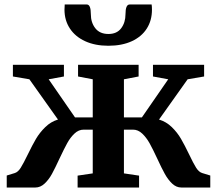

<svg xmlns="http://www.w3.org/2000/svg" viewBox="-20 -836 968 856"><path d="M917.5 -53.5V0H788.5Q766 0 747.5 -17.5Q729 -35 714.8 -60.8Q700.5 -86.5 681 -129Q661 -172 646.8 -197.5Q632.5 -223 614 -240.5Q595.5 -258 573 -258H532.5V-63L600 -53V0H326V-53L393.5 -63V-258H353Q330.5 -258 312 -240.5Q293.5 -223 279.8 -198Q266 -173 245.5 -129.5Q225.5 -86 211.5 -60.5Q197.5 -35 178.8 -17.5Q160 0 137.5 0H10V-53.5L46 -64.5Q60.5 -69 72.5 -88.2Q84.5 -107.5 103.5 -146.5Q124 -189 140.5 -217Q157 -245 181.8 -269.2Q206.5 -293.5 238.5 -303L111 -482.5L37.5 -495V-547H265V-495L197 -482.5L314.5 -312.5H393.5V-482.5L328 -495V-547H598V-495L532.5 -482.5V-312.5H612.5L730 -482.5L662 -495V-547H890V-495L816.5 -482.5L689 -303Q721 -293.5 745.8 -269.5Q770.5 -245.5 787 -217Q803.5 -188.5 823.5 -147Q842 -108 854.2 -88.5Q866.5 -69 881.5 -64.5ZM367 -816Q385 -816 385 -773Q385 -735.5 405 -710Q425 -684.5 463.5 -684.5Q501 -684.5 520.2 -710Q539.5 -735.5 539.5 -773Q539.5 -816 558 -816H656Q657.5 -807 657.5 -793Q657.5 -745 634.5 -708.8Q611.5 -672.5 567.5 -652.2Q523.5 -632 463 -632Q404 -632 359.8 -652.2Q315.5 -672.5 291.5 -709Q267.5 -745.5 267.5 -793Q267.5 -800.5 268 -804L268.5 -816Z"/></svg>

Font: Merriweather Text
Style: Bold
Weight: 700
Designer: Eben Sorkin
Foundry: Eben Sorkin
Version: Version 2.100